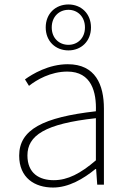

<svg xmlns="http://www.w3.org/2000/svg" viewBox="-20 -828 576 861"><path d="M218 13C288 13 354 -26 408 -70H411L416 0H446V-341C446 -448 408 -540 284 -540C198 -540 125 -496 92 -472L110 -443C144 -470 207 -507 282 -507C391 -507 413 -414 410 -329C173 -302 66 -247 66 -130C66 -30 136 13 218 13ZM221 -20C157 -20 103 -50 103 -131C103 -220 181 -273 410 -298V-109C341 -50 284 -20 221 -20ZM287 -602C344 -602 388 -643 388 -705C388 -767 344 -808 287 -808C229 -808 185 -767 185 -705C185 -643 229 -602 287 -602ZM287 -627C245 -627 212 -657 212 -705C212 -753 245 -784 287 -784C328 -784 361 -753 361 -705C361 -657 328 -627 287 -627Z"/></svg>

Font: Source Han Sans JP ExtraLight
Style: Regular
Weight: 250
Designer: Ryoko NISHIZUKA 西塚涼子 (kana, bopomofo & ideographs); Paul D. Hunt (Latin, Greek & Cyrillic); Sandoll Communications 산돌커뮤니
Foundry: Adobe
Version: Version 2.001;hotconv 1.0.107;makeotfexe 2.5.65593